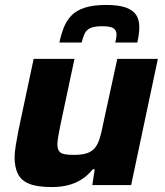

<svg xmlns="http://www.w3.org/2000/svg" viewBox="-20 -748 666 776"><path d="M189 8Q131 8 98.5 -5Q66 -18 52.5 -45Q39 -72 39 -112Q39 -132 44 -162Q49 -192 55 -223L116 -510H281L224 -242Q220 -222 216 -200Q212 -178 212 -166Q212 -147 218.5 -137.5Q225 -128 240 -125Q255 -122 279 -122Q312 -122 332 -129Q352 -136 363.5 -150Q375 -164 382.5 -187.5Q390 -211 396 -243L454 -510H618L510 0H353L363 -64H355Q335 -39 310 -23Q285 -7 255 0.5Q225 8 189 8ZM220 -576Q227 -609 238 -637Q249 -665 269 -685.5Q289 -706 323 -717Q357 -728 409 -728Q461 -728 490 -717Q519 -706 531 -686.5Q543 -667 543 -639Q543 -625 541 -609.5Q539 -594 535 -576H446Q448 -585 449.5 -593.5Q451 -602 451 -609Q451 -624 439.5 -633Q428 -642 393 -642Q360 -642 344 -634Q328 -626 321.5 -611Q315 -596 310 -576Z"/></svg>

Font: Saira SemiExpanded
Style: Bold Italic
Weight: 700
Width: 6
Italic angle: -12°
Designer: Hector Gatti with collaboration of the Omnibus-Type team
Foundry: Omnibus-Type
Version: Version 1.101